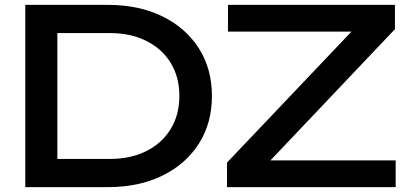

<svg xmlns="http://www.w3.org/2000/svg" viewBox="-20 -770 1689 790"><path d="M423 -750Q551 -750 647.5 -703Q744 -656 798 -571.5Q852 -487 852 -375Q852 -263 798 -178.5Q744 -94 647.5 -47Q551 0 423 0H84V-750ZM216 -46 143 -116H432Q518 -116 582.5 -148.5Q647 -181 682.5 -239.5Q718 -298 718 -375Q718 -453 682.5 -511Q647 -569 582.5 -601.5Q518 -634 432 -634H143L216 -704ZM914 0V-101L1468 -684L1553 -640H918V-750H1605V-650L1050 -65L977 -110H1608V0Z"/></svg>

Font: Unbounded
Style: Regular
Weight: 400
Designer: Luke Prowse, Jean-Baptiste Morizot, Fátima Lázaro, Florian Runge
Foundry: NaN
Version: Version 1.701;gftools[0.9.28.dev5+ged2979d]